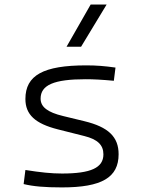

<svg xmlns="http://www.w3.org/2000/svg" viewBox="-20 -815 626 845"><path d="M252.9 9.8C427.7 9.8 502 -33.7 502 -136.2C502 -212.4 457.5 -255.9 351.1 -281.7L258.3 -304.2C188.5 -320.8 158.7 -344.7 158.7 -380.9C158.7 -440.9 217.3 -466.3 356.4 -466.3C391.1 -466.3 428.2 -464.4 481 -459.5L488.3 -517.6C440.4 -524.4 404.8 -527.3 359.4 -527.3C171.4 -527.3 91.8 -483.9 91.8 -379.4C91.8 -311 134.3 -271 234.9 -245.6L351.1 -216.3C409.7 -201.7 435.1 -176.8 435.1 -135.7C435.1 -76.7 380.4 -51.3 252.9 -51.3C206.5 -51.3 158.7 -56.2 91.8 -66.9L84 -4.9C126.5 5.4 177.2 9.8 252.9 9.8ZM272.9 -609.4H336.9L449.2 -794.9H378.9Z"/></svg>

Font: Cascadia Mono NF Light
Style: Regular
Weight: 300
Monospace: yes
Designer: Aaron Bell
Foundry: Saja Typeworks
Version: Version 2404.023